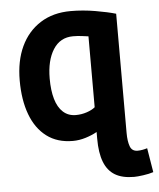

<svg xmlns="http://www.w3.org/2000/svg" viewBox="-52 -581 671 812"><g transform="rotate(-5 283.5 -175.0)"><path d="M485 186Q435 186 404 167.5Q373 149 358 110.5Q343 72 343 12V-17Q322 -5 294.5 3.5Q267 12 240 12Q174 12 129 -22Q84 -56 61 -117.5Q38 -179 38 -262Q38 -345 66.5 -406Q95 -467 149 -501.5Q203 -536 278 -536Q330 -536 382.5 -527Q435 -518 469 -508V-2Q469 33 477 55Q485 77 509 77Q519 77 530 75Q541 73 550 70L567 173Q549 179 523.5 182.5Q498 186 485 186ZM262 -96Q286 -96 308.5 -103.5Q331 -111 344 -122V-423Q334 -424 317 -426.5Q300 -429 279 -429Q224 -429 194.5 -382.5Q165 -336 165 -259Q165 -209 175.5 -172.5Q186 -136 208 -116Q230 -96 262 -96Z"/></g></svg>

Font: Ubuntu Sans Mono SemiBold
Style: Regular
Weight: 600
Monospace: yes
Designer: Dalton Maag Ltd
Foundry: Dalton Maag Ltd
Version: Version 1.006